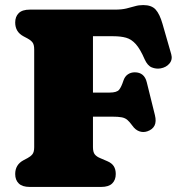

<svg xmlns="http://www.w3.org/2000/svg" viewBox="-20 -738 710 758"><path d="M433.5 -700Q460.5 -700 479 -704.5Q497.5 -709 512.8 -713.5Q528 -718 545.5 -718Q578.5 -718 594.5 -700.2Q610.5 -682.5 621.5 -644L656 -524Q662 -503 649.2 -487.5Q636.5 -472 614 -468Q596.5 -465 579.5 -471.8Q562.5 -478.5 551 -504Q533.5 -544.5 516.2 -563.8Q499 -583 478 -589Q457 -595 426.5 -595H347V-157.5Q347 -137.5 354.2 -128.5Q361.5 -119.5 375 -114L404 -101.5Q421.5 -94 429.2 -81.8Q437 -69.5 437 -51Q437 -27.5 423 -13.8Q409 0 379.5 0H97.5Q68 0 54 -13.8Q40 -27.5 40 -51Q40 -88 73 -105.5L89 -114Q100.5 -120 107.8 -128.8Q115 -137.5 115 -157V-543Q115 -562.5 107.8 -571.2Q100.5 -580 89 -586L73 -594.5Q40 -612 40 -649Q40 -672.5 54 -686.2Q68 -700 97.5 -700ZM249 -372.5H412.5Q441.5 -372.5 450.5 -384Q459.5 -395.5 467 -419Q472.5 -436 484.5 -444.2Q496.5 -452.5 512 -452.5Q550 -452.5 559.5 -413L591.5 -284Q598 -258 590 -242.2Q582 -226.5 561.5 -219.5Q545 -214 529.5 -219.8Q514 -225.5 502.5 -242Q492 -256.5 483.2 -264.2Q474.5 -272 460.8 -274.8Q447 -277.5 421.5 -277.5H249Z"/></svg>

Font: Fraunces SuperSoft Wonky
Style: Regular
Weight: 900
Version: Version 1.000;[b76b70a41]